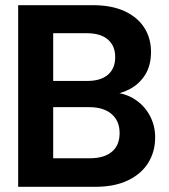

<svg xmlns="http://www.w3.org/2000/svg" viewBox="-20 -720 651 740"><path d="M50 0V-700H338Q410 -700 460 -677Q510 -654 536 -613.5Q562 -573 562 -520Q562 -467 539 -431Q516 -395 478 -375.5Q440 -356 396 -353L412 -364Q460 -362 497.5 -338.5Q535 -315 556.5 -276Q578 -237 578 -191Q578 -135 551 -92Q524 -49 472.5 -24.5Q421 0 347 0ZM185 -110H326Q381 -110 411 -135Q441 -160 441 -207Q441 -254 410 -280.5Q379 -307 324 -307H185ZM185 -408H316Q368 -408 396 -432Q424 -456 424 -500Q424 -543 396 -567.5Q368 -592 314 -592H185Z"/></svg>

Font: DM Sans 36pt
Style: Bold
Weight: 700
Version: Version 4.004;gftools[0.9.30]